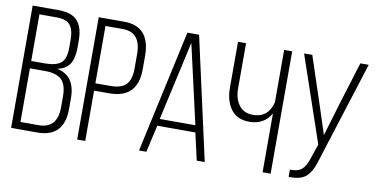

<svg xmlns="http://www.w3.org/2000/svg" viewBox="-69 -892 2129 1082"><g transform="rotate(10 995.5 -350.5)"><path d="M187 -700Q264 -700 297 -663Q330 -626 330 -551V-511Q330 -451 309.5 -417.5Q289 -384 238 -373Q343 -352 343 -223V-162Q343 0 190 0H40V-700ZM164 -391Q228 -391 256 -414.5Q284 -438 284 -502V-547Q284 -604 262 -631Q240 -658 186 -658H86V-391ZM190 -42Q297 -42 297 -163V-226Q297 -293 267 -321Q237 -349 173 -349H86V-42Z M563 -700Q713 -700 713 -530V-454Q713 -288 551 -288H464V0H418V-700ZM551 -330Q612 -330 639.5 -358.5Q667 -387 667 -451V-533Q667 -658 563 -658H464V-330Z M849 -155 814 0H772L925 -701H992L1148 0H1102L1067 -155ZM856 -195H1060L957 -648Z M1479 -336Q1439 -267 1356 -267Q1285 -267 1250 -314.5Q1215 -362 1215 -438V-700H1261V-441Q1261 -383 1288.5 -346Q1316 -309 1369 -309Q1456 -309 1479 -400V-700H1525V0H1479Z M1782 -130Q1763 -60 1731 -28.5Q1699 3 1628 0V-41Q1674 -40 1696 -59.5Q1718 -79 1732 -123L1761 -208L1593 -700H1640L1722 -453L1783 -266L1839 -454L1915 -700H1963Z"/></g></svg>

Font: Bebas Neue Book
Style: Regular
Weight: 300
Designer: Ryoichi Tsunekawa
Foundry: Ryoichi Tsunekawa
Version: Version 1.003;PS 001.003;hotconv 1.0.88;makeotf.lib2.5.64775